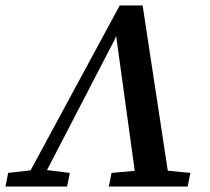

<svg xmlns="http://www.w3.org/2000/svg" viewBox="-63 -684 770 704"><path d="M-43 0 -33 -50 71 -62H96L193 -50L183 0ZM17 0 376 -664H460L561 0H439L360 -573H371L357 -538L78 0ZM336 0 346 -50 479 -62H511L635 -50L625 0Z"/></svg>

Font: Source Serif 4 18pt SemiBold
Style: Italic
Weight: 600
Italic angle: -12°
Designer: Frank Grießhammer
Foundry: Adobe Systems Incorporated
Version: Version 4.004;hotconv 1.0.116;makeotfexe 2.5.65601